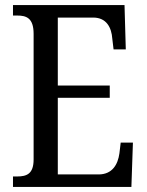

<svg xmlns="http://www.w3.org/2000/svg" viewBox="-20 -734 576 754"><path d="M31 0H496L502 -174H454L449 -132C443 -88 421 -49 367 -49H207V-350H411V-398H207V-665H346C398 -665 418 -626 421 -582L426 -540H474L469 -714H31V-673H47C83 -673 112 -664 112 -601V-108C112 -51 85 -41 47 -41H31Z"/></svg>

Font: Noto Serif Myanmar Condensed
Style: Regular
Weight: 400
Width: 3
Designer: Ben Mitchell and the Monotype Design Team
Foundry: Monotype Imaging Inc.
Version: Version 2.106